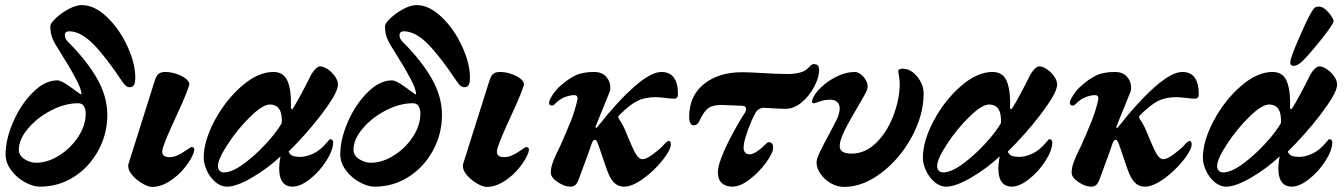

<svg xmlns="http://www.w3.org/2000/svg" viewBox="-20 -720 5285 755"><path d="M2 -113Q2 -172 32 -241Q62 -310 109.5 -357Q157 -404 205 -404Q221 -404 254 -380Q287 -356 293 -352Q298 -349 299.5 -349Q301 -349 300 -354Q297 -374 283.5 -400.5Q270 -427 244 -471Q235 -484 226 -500L212 -523Q194 -550 186 -570Q178 -590 178 -618Q178 -628 199.5 -648.5Q221 -669 250 -684.5Q279 -700 302 -700Q351 -700 400 -653.5Q449 -607 480.5 -539Q512 -471 512 -415Q512 -395 507 -386Q502 -377 489 -377Q476 -377 463 -396Q396 -497 346.5 -547Q297 -597 251 -597Q244 -597 239.5 -593Q235 -589 235 -583Q235 -568 246 -557Q322 -481 362 -410.5Q402 -340 402 -268Q402 -194 367 -129Q332 -64 271.5 -25Q211 14 137 14Q110 14 78 -3.5Q46 -21 24 -50.5Q2 -80 2 -113ZM317 -273Q317 -291 310 -302.5Q303 -314 287 -314Q236 -314 181.5 -286Q127 -258 90.5 -215Q54 -172 54 -131Q54 -109 76 -94.5Q98 -80 122 -80Q167 -80 212.5 -108.5Q258 -137 287.5 -182Q317 -227 317 -273Z M484 -68Q484 -72 486 -78L587 -398Q594 -422 603.5 -429.5Q613 -437 630 -437Q652 -437 675.5 -429Q699 -421 713 -408.5Q727 -396 724 -385Q716 -359 697 -316Q678 -273 673 -263Q633 -177 621 -140Q618 -130 618 -123Q618 -102 647 -102Q673 -102 706 -125Q714 -130 722.5 -136Q731 -142 732 -142Q744 -142 744 -131Q744 -129 742 -121Q733 -94 707 -61.5Q681 -29 646.5 -7Q612 15 578 15Q563 15 540.5 2Q518 -11 501 -30Q484 -49 484 -68Z M781 -99Q781 -165 823.5 -245Q866 -325 930 -381Q994 -437 1055 -437Q1096 -437 1111 -400.5Q1126 -364 1124 -298Q1124 -291 1128 -291Q1131 -291 1134 -297Q1159 -337 1204 -427Q1212 -441 1221.5 -450Q1231 -459 1239 -459Q1252 -459 1268.5 -448Q1285 -437 1297 -420Q1309 -403 1309 -387Q1309 -383 1307 -375Q1299 -342 1242.5 -268Q1186 -194 1115 -124Q1120 -111 1131.5 -107Q1143 -103 1159 -103Q1183 -103 1208.5 -114.5Q1234 -126 1254 -147Q1263 -157 1269 -164Q1275 -171 1277 -173Q1282 -173 1286 -170Q1290 -167 1290 -161Q1290 -130 1263.5 -88Q1237 -46 1199 -16Q1161 14 1130 14Q1106 14 1092.5 -2.5Q1079 -19 1078 -51Q1077 -72 1083 -105Q1033 -58 971.5 -22Q910 14 873 14Q848 14 826.5 -4.5Q805 -23 793 -50Q781 -77 781 -99ZM1048 -180Q1073 -210 1088 -236Q1092 -309 1041 -309Q1013 -309 964 -261Q915 -213 876 -153.5Q837 -94 837 -67Q837 -55 843.5 -48.5Q850 -42 861 -42Q895 -42 947.5 -82.5Q1000 -123 1048 -180Z M1318 -113Q1318 -172 1348 -241Q1378 -310 1425.5 -357Q1473 -404 1521 -404Q1537 -404 1570 -380Q1603 -356 1609 -352Q1614 -349 1615.5 -349Q1617 -349 1616 -354Q1613 -374 1599.5 -400.5Q1586 -427 1560 -471Q1551 -484 1542 -500L1528 -523Q1510 -550 1502 -570Q1494 -590 1494 -618Q1494 -628 1515.5 -648.5Q1537 -669 1566 -684.5Q1595 -700 1618 -700Q1667 -700 1716 -653.5Q1765 -607 1796.5 -539Q1828 -471 1828 -415Q1828 -395 1823 -386Q1818 -377 1805 -377Q1792 -377 1779 -396Q1712 -497 1662.5 -547Q1613 -597 1567 -597Q1560 -597 1555.5 -593Q1551 -589 1551 -583Q1551 -568 1562 -557Q1638 -481 1678 -410.5Q1718 -340 1718 -268Q1718 -194 1683 -129Q1648 -64 1587.5 -25Q1527 14 1453 14Q1426 14 1394 -3.5Q1362 -21 1340 -50.5Q1318 -80 1318 -113ZM1633 -273Q1633 -291 1626 -302.5Q1619 -314 1603 -314Q1552 -314 1497.5 -286Q1443 -258 1406.5 -215Q1370 -172 1370 -131Q1370 -109 1392 -94.5Q1414 -80 1438 -80Q1483 -80 1528.5 -108.5Q1574 -137 1603.5 -182Q1633 -227 1633 -273Z M1800 -68Q1800 -72 1802 -78L1903 -398Q1910 -422 1919.5 -429.5Q1929 -437 1946 -437Q1968 -437 1991.5 -429Q2015 -421 2029 -408.5Q2043 -396 2040 -385Q2032 -359 2013 -316Q1994 -273 1989 -263Q1949 -177 1937 -140Q1934 -130 1934 -123Q1934 -102 1963 -102Q1989 -102 2022 -125Q2030 -130 2038.5 -136Q2047 -142 2048 -142Q2060 -142 2060 -131Q2060 -129 2058 -121Q2049 -94 2023 -61.5Q1997 -29 1962.5 -7Q1928 15 1894 15Q1879 15 1856.5 2Q1834 -11 1817 -30Q1800 -49 1800 -68Z M2146 -41Q2146 -58 2152 -76Q2161 -103 2183 -146Q2209 -205 2224.5 -243.5Q2240 -282 2250 -325Q2251 -328 2251 -334Q2251 -346 2238 -346Q2223 -346 2202 -338.5Q2181 -331 2161 -310Q2156 -305 2150 -305Q2146 -305 2142.5 -307.5Q2139 -310 2139 -316Q2139 -326 2153.5 -347.5Q2168 -369 2181 -380Q2213 -409 2242 -423Q2271 -437 2316 -437Q2347 -437 2363.5 -418.5Q2380 -400 2380 -376Q2380 -366 2377 -358L2323 -225Q2322 -223 2322 -220Q2322 -217 2324 -217Q2327 -217 2331 -223Q2408 -321 2474 -379Q2540 -437 2581 -437Q2646 -437 2646 -349Q2646 -341 2642 -336.5Q2638 -332 2632 -332Q2615 -332 2596 -335Q2585 -336 2575.5 -337Q2566 -338 2559 -338Q2516 -338 2486 -323Q2456 -308 2415 -267Q2411 -263 2411 -260Q2411 -257 2416 -249Q2431 -229 2449 -182Q2468 -136 2480 -115Q2492 -94 2507 -94Q2521 -94 2547 -113Q2573 -132 2587 -147Q2603 -166 2610 -166Q2614 -166 2616 -162Q2618 -158 2618 -153Q2618 -131 2585.5 -90Q2553 -49 2509.5 -17.5Q2466 14 2434 14Q2410 14 2394 -2.5Q2378 -19 2366 -54L2332 -153Q2331 -154 2328 -162Q2325 -170 2319 -170Q2314 -170 2311 -165Q2308 -160 2304 -148Q2299 -131 2276 -70L2257 -18Q2250 1 2242.5 7.5Q2235 14 2222 14Q2200 14 2173 -4Q2146 -22 2146 -41Z M2803 -41Q2803 -57 2809 -78Q2823 -122 2853 -179.5Q2883 -237 2910 -278Q2914 -285 2914 -291Q2914 -302 2901 -304L2826 -307Q2788 -309 2768 -296.5Q2748 -284 2729 -242Q2722 -227 2707 -227Q2699 -227 2694.5 -236.5Q2690 -246 2690 -260Q2690 -343 2748 -389.5Q2806 -436 2898 -436Q2926 -436 2992 -432Q3010 -431 3032.5 -430Q3055 -429 3078 -429Q3101 -429 3120.5 -433.5Q3140 -438 3149 -445Q3155 -449 3164 -458.5Q3173 -468 3179 -468Q3191 -468 3196 -462.5Q3201 -457 3201 -443Q3201 -416 3182 -379.5Q3163 -343 3132.5 -317.5Q3102 -292 3068 -292Q3053 -292 3005 -295L2984 -296Q2961 -296 2949 -273Q2935 -247 2922.5 -213Q2910 -179 2906 -158Q2904 -146 2904 -141Q2904 -113 2929 -113Q2938 -113 2953.5 -122.5Q2969 -132 2978 -141Q2998 -161 3001 -161Q3011 -161 3015.5 -156Q3020 -151 3020 -138Q3020 -119 2993 -81.5Q2966 -44 2928.5 -15Q2891 14 2860 14Q2834 14 2818.5 0Q2803 -14 2803 -41Z M3191 -81Q3191 -86 3193 -96Q3201 -120 3238 -188Q3263 -234 3274 -258Q3282 -280 3282 -293Q3282 -310 3272 -319Q3262 -328 3245 -328Q3222 -328 3203 -321Q3184 -314 3182 -314Q3176 -314 3174 -316.5Q3172 -319 3174 -327Q3180 -348 3206 -374Q3232 -400 3269 -418.5Q3306 -437 3341 -437Q3359 -437 3375.5 -418Q3392 -399 3392 -379Q3392 -376 3390 -368Q3382 -348 3350 -295Q3324 -251 3308 -220.5Q3292 -190 3285 -166Q3282 -154 3282 -146Q3282 -130 3294 -123Q3306 -116 3329 -116Q3381 -116 3423.5 -156.5Q3466 -197 3491 -260Q3516 -323 3518 -385Q3518 -404 3515 -421Q3512 -438 3512 -442Q3513 -446 3518.5 -448Q3524 -450 3529 -450Q3561 -450 3586.5 -419Q3612 -388 3612 -352Q3612 -268 3565.5 -182Q3519 -96 3446 -40.5Q3373 15 3299 15Q3272 15 3247 0.5Q3222 -14 3206.5 -36.5Q3191 -59 3191 -81Z M3609 -99Q3609 -165 3651.5 -245Q3694 -325 3758 -381Q3822 -437 3883 -437Q3924 -437 3939 -400.5Q3954 -364 3952 -298Q3952 -291 3956 -291Q3959 -291 3962 -297Q3987 -337 4032 -427Q4040 -441 4049.5 -450Q4059 -459 4067 -459Q4080 -459 4096.5 -448Q4113 -437 4125 -420Q4137 -403 4137 -387Q4137 -383 4135 -375Q4127 -342 4070.5 -268Q4014 -194 3943 -124Q3948 -111 3959.5 -107Q3971 -103 3987 -103Q4011 -103 4036.5 -114.5Q4062 -126 4082 -147Q4091 -157 4097 -164Q4103 -171 4105 -173Q4110 -173 4114 -170Q4118 -167 4118 -161Q4118 -130 4091.5 -88Q4065 -46 4027 -16Q3989 14 3958 14Q3934 14 3920.5 -2.5Q3907 -19 3906 -51Q3905 -72 3911 -105Q3861 -58 3799.5 -22Q3738 14 3701 14Q3676 14 3654.5 -4.5Q3633 -23 3621 -50Q3609 -77 3609 -99ZM3876 -180Q3901 -210 3916 -236Q3920 -309 3869 -309Q3841 -309 3792 -261Q3743 -213 3704 -153.5Q3665 -94 3665 -67Q3665 -55 3671.5 -48.5Q3678 -42 3689 -42Q3723 -42 3775.5 -82.5Q3828 -123 3876 -180Z M4194 -41Q4194 -58 4200 -76Q4209 -103 4231 -146Q4257 -205 4272.5 -243.5Q4288 -282 4298 -325Q4299 -328 4299 -334Q4299 -346 4286 -346Q4271 -346 4250 -338.5Q4229 -331 4209 -310Q4204 -305 4198 -305Q4194 -305 4190.5 -307.5Q4187 -310 4187 -316Q4187 -326 4201.5 -347.5Q4216 -369 4229 -380Q4261 -409 4290 -423Q4319 -437 4364 -437Q4395 -437 4411.5 -418.5Q4428 -400 4428 -376Q4428 -366 4425 -358L4371 -225Q4370 -223 4370 -220Q4370 -217 4372 -217Q4375 -217 4379 -223Q4456 -321 4522 -379Q4588 -437 4629 -437Q4694 -437 4694 -349Q4694 -341 4690 -336.5Q4686 -332 4680 -332Q4663 -332 4644 -335Q4633 -336 4623.5 -337Q4614 -338 4607 -338Q4564 -338 4534 -323Q4504 -308 4463 -267Q4459 -263 4459 -260Q4459 -257 4464 -249Q4479 -229 4497 -182Q4516 -136 4528 -115Q4540 -94 4555 -94Q4569 -94 4595 -113Q4621 -132 4635 -147Q4651 -166 4658 -166Q4662 -166 4664 -162Q4666 -158 4666 -153Q4666 -131 4633.5 -90Q4601 -49 4557.5 -17.5Q4514 14 4482 14Q4458 14 4442 -2.5Q4426 -19 4414 -54L4380 -153Q4379 -154 4376 -162Q4373 -170 4367 -170Q4362 -170 4359 -165Q4356 -160 4352 -148Q4347 -131 4324 -70L4305 -18Q4298 1 4290.5 7.5Q4283 14 4270 14Q4248 14 4221 -4Q4194 -22 4194 -41Z M4710 -99Q4710 -165 4752.5 -245Q4795 -325 4859 -381Q4923 -437 4984 -437Q5025 -437 5040 -400.5Q5055 -364 5053 -298Q5053 -291 5057 -291Q5060 -291 5063 -297Q5088 -337 5133 -427Q5141 -441 5150.5 -450Q5160 -459 5168 -459Q5181 -459 5197.5 -448Q5214 -437 5226 -420Q5238 -403 5238 -387Q5238 -383 5236 -375Q5228 -342 5171.5 -268Q5115 -194 5044 -124Q5049 -111 5060.5 -107Q5072 -103 5088 -103Q5112 -103 5137.5 -114.5Q5163 -126 5183 -147Q5192 -157 5198 -164Q5204 -171 5206 -173Q5211 -173 5215 -170Q5219 -167 5219 -161Q5219 -130 5192.5 -88Q5166 -46 5128 -16Q5090 14 5059 14Q5035 14 5021.5 -2.5Q5008 -19 5007 -51Q5006 -72 5012 -105Q4962 -58 4900.5 -22Q4839 14 4802 14Q4777 14 4755.5 -4.5Q4734 -23 4722 -50Q4710 -77 4710 -99ZM4977 -180Q5002 -210 5017 -236Q5021 -309 4970 -309Q4942 -309 4893 -261Q4844 -213 4805 -153.5Q4766 -94 4766 -67Q4766 -55 4772.5 -48.5Q4779 -42 4790 -42Q4824 -42 4876.5 -82.5Q4929 -123 4977 -180ZM5054 -478Q5055 -494 5088 -570Q5121 -646 5138 -674Q5146 -687 5151 -690.5Q5156 -694 5167 -694Q5179 -694 5192 -683Q5205 -672 5214.5 -658Q5224 -644 5224 -637Q5224 -626 5178.5 -568.5Q5133 -511 5103 -481Q5083 -461 5067 -461Q5052 -461 5054 -478Z"/></svg>

Font: EB Garamond ExtraBold
Style: Italic
Weight: 800
Italic angle: -17.2°
Designer: Georg Duffner and Octavio Pardo
Foundry: Georg Duffner
Version: Version 1.000